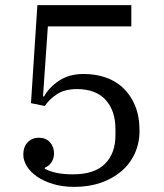

<svg xmlns="http://www.w3.org/2000/svg" viewBox="-20 -718 640 750"><path d="M270 12Q225 12 188 1Q151 -10 125 -28Q99 -46 85 -68.5Q71 -91 71 -114Q71 -144 88 -162Q105 -180 132 -180Q159 -180 175 -162.5Q191 -145 191 -119Q191 -99 181 -84Q171 -69 155 -63V-59Q172 -49 199.5 -43Q227 -37 265 -37Q349 -37 390 -78Q431 -119 431 -190V-213Q431 -286 392.5 -328Q354 -370 281 -370Q233 -370 202.5 -350Q172 -330 155 -304L101 -315L126 -698H493V-615H167L148 -342L152 -341Q172 -377 211 -403Q250 -429 307 -429Q353 -429 392.5 -415.5Q432 -402 461.5 -374Q491 -346 508 -304.5Q525 -263 525 -207Q525 -159 506.5 -118.5Q488 -78 454 -49Q420 -20 373.5 -4Q327 12 270 12Z"/></svg>

Font: IBM Plex Serif
Style: Regular
Weight: 400
Designer: Mike Abbink, Paul van der Laan, Pieter van Rosmalen
Foundry: Bold Monday
Version: Version 2.6